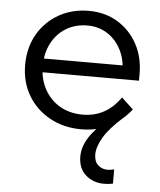

<svg xmlns="http://www.w3.org/2000/svg" viewBox="-53 -554 708 848"><g transform="rotate(5 300.5 -130.5)"><path d="M486 -140 538 -91Q499 -41 444 -12.5Q389 16 318 16Q240 16 178.5 -18Q117 -52 82 -111Q47 -170 47 -246Q47 -322 80.5 -381Q114 -440 173 -474Q232 -508 307 -508Q379 -508 434.5 -474.5Q490 -441 522 -383Q554 -325 554 -249V-243H478V-249Q478 -307 455.5 -350.5Q433 -394 394.5 -418.5Q356 -443 307 -443Q253 -443 212 -418Q171 -393 148 -349Q125 -305 125 -247Q125 -189 150 -144Q175 -99 218.5 -74Q262 -49 319 -49Q423 -49 486 -140ZM554 -220H109V-281H538L554 -249ZM479 180V243Q469 245 459.5 246Q450 247 440 247Q391 247 358 217.5Q325 188 325 136Q325 86 361.5 37Q398 -12 458 -52L502 -53Q440 2 415 45Q390 88 390 121Q390 152 407.5 168Q425 184 450 184Q455 184 463 183Q471 182 479 180Z"/></g></svg>

Font: Wix Madefor Display
Style: Regular
Weight: 400
Designer: Dalton Maag Ltd
Foundry: Dalton Maag Ltd
Version: Version 3.100